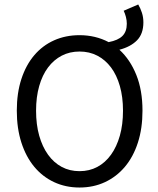

<svg xmlns="http://www.w3.org/2000/svg" viewBox="-20 -825 704 857"><path d="M335 12Q273 12 221.5 -12Q170 -36 133 -80.5Q96 -125 75.5 -188.5Q55 -252 55 -331Q55 -410 75.5 -472.5Q96 -535 133 -578.5Q170 -622 221.5 -645Q273 -668 335 -668Q406 -668 465 -637Q507 -645 526.5 -664.5Q546 -684 546 -719Q546 -734 542 -749.5Q538 -765 532 -777L597 -805Q607 -788 613.5 -768Q620 -748 620 -725Q620 -674 591.5 -645Q563 -616 513 -603Q561 -559 588.5 -490.5Q616 -422 616 -331Q616 -252 595.5 -188.5Q575 -125 537.5 -80.5Q500 -36 448.5 -12Q397 12 335 12ZM335 -61Q379 -61 414.5 -80Q450 -99 475.5 -134.5Q501 -170 515 -219.5Q529 -269 529 -331Q529 -392 515 -441Q501 -490 475.5 -524Q450 -558 414.5 -576.5Q379 -595 335 -595Q291 -595 255.5 -576.5Q220 -558 194.5 -524Q169 -490 155 -441Q141 -392 141 -331Q141 -269 155 -219.5Q169 -170 194.5 -134.5Q220 -99 255.5 -80Q291 -61 335 -61Z"/></svg>

Font: CV Source Sans
Style: Regular
Weight: 400
Designer: Paul D. Hunt
Foundry: Adobe Systems Incorporated
Version: Version 3.001